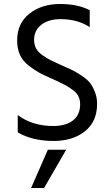

<svg xmlns="http://www.w3.org/2000/svg" viewBox="-20 -700 564 963"><path d="M467 -179Q467 -90 406 -41.5Q345 7 249 7Q143 7 69 -36V-123Q142 -68 247 -68Q310 -68 346 -96Q382 -124 382 -177Q382 -199 373.5 -216.5Q365 -234 345.5 -248.5Q326 -263 308.5 -272.5Q291 -282 261 -296Q255 -299 243 -304Q200 -323 177.5 -335Q155 -347 124.5 -370.5Q94 -394 80 -425Q66 -456 66 -497Q66 -583 127.5 -631.5Q189 -680 282 -680Q369 -680 430 -649V-564Q369 -604 284 -604Q223 -604 187 -575.5Q151 -547 151 -501Q151 -477 160.5 -458Q170 -439 194 -422.5Q218 -406 235 -397.5Q252 -389 288 -373Q322 -358 340 -349.5Q358 -341 386.5 -322.5Q415 -304 429.5 -286.5Q444 -269 455.5 -240.5Q467 -212 467 -179ZM201 243H136L220 51H312Z"/></svg>

Font: Hind Guntur
Style: Regular
Weight: 400
Designer: Manushi Parikh, Hitesh Malaviya
Foundry: Indian Type Foundry
Version: Version 1.002;PS 1.0;hotconv 1.0.86;makeotf.lib2.5.63406; tt